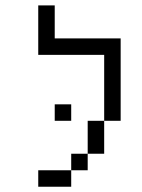

<svg xmlns="http://www.w3.org/2000/svg" viewBox="-20 -708 540 728"><path d="M250 -250V-312.5H187.5V-250ZM250 -62.5H125V0H250ZM250 -62.5H312.5V-125H250ZM312.5 -125H375Q375 -125 375 -250H312.5Q312.5 -250 312.5 -125ZM375 -250H437.5V-562.5H187.5Q187.5 -562.5 187.5 -687.5H125V-500H375Q375 -500 375 -250Z"/></svg>

Font: CalcUnifontExMono
Style: Regular
Weight: 500
Version: Version 15.0.06